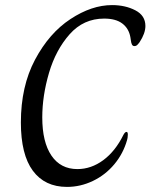

<svg xmlns="http://www.w3.org/2000/svg" viewBox="-20 -724 591 754"><path d="M62 -243Q62 -385 117.5 -489.5Q173 -594 256.5 -649Q340 -704 420 -704Q472 -704 511.5 -683.5Q551 -663 551 -622Q551 -593 528 -558Q522 -550 518 -546.5Q514 -543 508 -543Q501 -543 498 -549.5Q495 -556 494 -565Q493 -574 492 -578Q486 -612 460.5 -631.5Q435 -651 389 -651Q308 -651 253.5 -589.5Q199 -528 172.5 -438Q146 -348 146 -263Q146 -166 182 -113Q218 -60 284 -60Q338 -60 385.5 -95Q433 -130 465 -195Q471 -206 477 -206Q482 -206 482 -195Q482 -189 481 -183Q480 -177 479 -174Q464 -121 429 -79Q394 -37 345 -13.5Q296 10 243 10Q156 10 109 -53.5Q62 -117 62 -243Z"/></svg>

Font: Charm
Style: Regular
Weight: 400
Designer: Katatrad Aksorn Co.,Ltd.
Foundry: Cadson Demak Co.,Ltd.
Version: Version 1.001